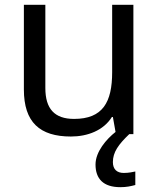

<svg xmlns="http://www.w3.org/2000/svg" viewBox="-20 -556 658 796"><path d="M448 116C448 75 471 43 516 0H533V-536H445V-257C445 -132 406 -63 287 -63C206 -63 168 -105 168 -191V-536H79V-185C79 -49 145 10 274 10C343 10 409 -15 444 -71H448L459 -9C421 21 376 73 376 126C376 185 408 220 479 220C505 220 522 216 541 211V155C530 157 515 161 493 161C465 161 448 146 448 116Z"/></svg>

Font: Noto Sans Buginese
Style: Regular
Weight: 400
Designer: Monotype Design Team
Foundry: Monotype Imaging Inc.
Version: Version 2.002